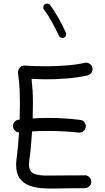

<svg xmlns="http://www.w3.org/2000/svg" viewBox="-20 -1057 596 1093"><path d="M54.2 -335Q52.2 -349.6 61.5 -361.8Q70.8 -374 85.9 -375.5Q88.9 -376 91.8 -376Q93.3 -424.8 93.3 -468.8Q93.3 -503.9 92.3 -530.8Q91.3 -557.6 89.1 -584Q86.9 -610.4 82.5 -642.6Q81.1 -653.8 90.8 -669.2Q100.6 -684.6 120.6 -683.6Q151.4 -681.6 182.1 -680.7Q212.9 -679.7 242.7 -679.7Q299.3 -679.7 357.9 -684.3Q416.5 -689 461.9 -699.2Q476.6 -702.6 489.5 -694.6Q502.4 -686.5 505.9 -671.9Q509.3 -657.2 501.2 -644.3Q493.2 -631.3 478.5 -627.9Q425.8 -615.7 364 -610.6Q302.2 -605.5 242.7 -605.5Q221.7 -605.5 200.7 -606.4Q179.7 -607.4 159.7 -608.4Q163.6 -572.8 165.5 -541.5Q167.5 -510.3 167.5 -468.8Q167.5 -427.7 166 -382.8Q209 -385.7 256.3 -385.7Q302.2 -385.7 346.9 -382.8Q391.6 -379.9 436 -374.5Q451.2 -373 460.7 -360.8Q470.2 -348.6 468.3 -334Q466.3 -318.8 454.3 -309.6Q442.4 -300.3 427.2 -302.2Q345.2 -311.5 256.3 -311.5Q231.9 -311.5 208.7 -311Q185.5 -310.5 162.6 -309.1Q159.7 -264.2 155.8 -221.4Q151.9 -178.7 146.5 -142.1Q145 -130.4 145 -119.6Q145 -81.1 172.6 -68.8Q200.2 -56.6 254.4 -57.6Q308.6 -58.6 387.2 -58.6Q406.7 -58.6 425.3 -58.6Q443.8 -58.6 461.9 -59.1Q477.1 -59.6 488 -49.1Q499 -38.6 499.5 -22.9Q500 -7.8 489.3 2.9Q478.5 13.7 462.9 14.2Q444.3 14.6 425.5 14.6Q406.7 14.6 387.2 14.6Q348.6 14.6 305.2 16.1Q261.7 17.6 220.5 14.6Q179.2 11.7 145.5 -1.2Q111.8 -14.2 91.8 -42.2Q71.8 -70.3 71.8 -119.6Q71.8 -127 72.3 -134.8Q72.8 -142.6 74.2 -150.9Q78.6 -183.6 82.3 -222.7Q85.9 -261.7 88.4 -303.2Q75.2 -303.7 65.4 -312.7Q55.7 -321.8 54.2 -335ZM234.4 -1032.2Q241.2 -1037.6 250.2 -1036.6Q259.3 -1035.6 264.6 -1028.8Q288.1 -999 312.7 -954.3Q337.4 -909.7 355 -871.1Q358.4 -863.3 355.2 -854.7Q352.1 -846.2 343.8 -842.3Q335.9 -838.9 327.4 -842.3Q318.8 -845.7 315.4 -853.5Q298.8 -890.1 274.7 -933.3Q250.5 -976.6 230.5 -1002Q225.1 -1008.8 226.3 -1017.8Q227.5 -1026.9 234.4 -1032.2Z"/></svg>

Font: Mikhak-DS1-FD Regular
Style: Regular
Weight: 400
Designer: Amin Abedi
Version: Version 3.2